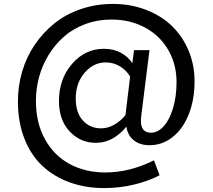

<svg xmlns="http://www.w3.org/2000/svg" viewBox="-20 -732 1090 984"><path d="M746.1 12.2Q696.3 12.2 665 -13.4Q633.8 -39.1 627.9 -83Q559.6 0 471.2 0Q392.1 0 337.2 -58.1Q282.2 -116.2 282.2 -213.9Q282.2 -327.1 349.1 -404.5Q416 -481.9 512.2 -481.9Q562 -481.9 599.1 -461.9Q636.2 -441.9 658.2 -408.2L667 -475.1H746.1L705.1 -147.9Q702.1 -125 702.1 -112.8Q702.1 -51.8 753.9 -51.8Q788.6 -51.8 818.6 -84.5Q848.6 -117.2 866.7 -177.2Q884.8 -237.3 884.8 -311Q884.8 -402.3 842.5 -475.6Q800.3 -548.8 724.1 -590.3Q647.9 -631.8 551.8 -631.8Q479.5 -631.8 416.3 -608.2Q353 -584.5 307.4 -543.9Q261.7 -503.4 229 -450.2Q196.3 -397 180.2 -336.9Q164.1 -276.9 164.1 -214.8Q164.1 -101.6 210.9 -17.6Q257.8 66.4 337.9 109.1Q418 151.9 520 151.9Q644 151.9 769 89.8L797.9 166Q743.2 195.3 668.7 213.6Q594.2 231.9 514.2 231.9Q418 231.9 337.2 202.6Q256.3 173.3 197.3 118.2Q138.2 63 105 -21.7Q71.8 -106.4 71.8 -211.9Q71.8 -291.5 93.8 -366Q115.7 -440.4 158.2 -502.9Q200.7 -565.4 259 -612.3Q317.4 -659.2 394.5 -685.5Q471.7 -711.9 558.1 -711.9Q650.4 -711.9 729 -681.4Q807.6 -650.9 861.8 -598.1Q916 -545.4 946.5 -472.4Q977.1 -399.4 977.1 -315.9Q977.1 -221.2 947.3 -146.2Q917.5 -71.3 864.7 -29.5Q812 12.2 746.1 12.2ZM498 -74.2Q534.2 -74.2 567.6 -94.2Q601.1 -114.3 623 -142.1L647 -339.8Q627 -372.6 594.2 -392.3Q561.5 -412.1 522 -412.1Q459.5 -412.1 413.8 -359.4Q368.2 -306.6 368.2 -227.1Q368.2 -154.3 404.8 -114.3Q441.4 -74.2 498 -74.2Z"/></svg>

Font: ABeeZee
Style: Regular
Weight: 400
Designer: Anja Meiners
Foundry: Anja Meiners
Version: Version 1.002